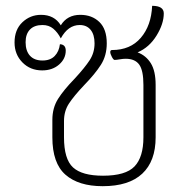

<svg xmlns="http://www.w3.org/2000/svg" viewBox="-20 -631 655 660"><path d="M515 -339V-159Q515 -77 469 -34Q423 9 333 9Q250 9 205 -30.5Q160 -70 160 -159V-219Q160 -260 179.5 -291Q199 -322 237 -361Q272 -399 288.5 -424.5Q305 -450 305 -482Q305 -512 291.5 -528.5Q278 -545 254 -545Q214 -545 189 -499Q178 -520 163 -532.5Q148 -545 126 -545Q98 -545 83 -529.5Q68 -514 68 -486Q68 -456 83 -439.5Q98 -423 126 -423Q153 -423 168 -438.5Q183 -454 186 -479Q206 -478 206 -457Q206 -429 183 -409Q160 -389 125 -389Q84 -389 57 -416.5Q30 -444 30 -485Q30 -529 57 -554.5Q84 -580 121 -580Q167 -580 189 -544Q211 -580 256 -580Q296 -580 321.5 -555.5Q347 -531 347 -482Q347 -440 327 -408.5Q307 -377 269 -338Q234 -301 217 -275Q200 -249 200 -215V-159Q200 -84 231 -55.5Q262 -27 334 -27Q412 -27 442.5 -59Q473 -91 473 -159V-339Q473 -389 458.5 -409Q444 -429 412 -429Q403 -429 391.5 -427Q380 -425 374 -425Q370 -425 364.5 -435.5Q359 -446 359 -452Q359 -459 365 -459Q428 -459 464 -501Q500 -543 503 -611Q543 -611 543 -585Q543 -549 518 -508.5Q493 -468 453 -451Q482 -440 498.5 -413.5Q515 -387 515 -339Z"/></svg>

Font: Krub ExtraLight
Style: Regular
Weight: 275
Designer: Ekaluck Peanpanawate
Foundry: Cadson Demak Co.,Ltd.
Version: Version 1.000; ttfautohint (v1.6)